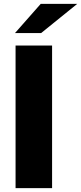

<svg xmlns="http://www.w3.org/2000/svg" viewBox="-20 -979 422 999"><path d="M61 -742H251V0H61ZM192 -959H382L194 -807H58Z"/></svg>

Font: Idrija
Style: Regular
Weight: 800
Designer: Julieta Ulanovsky
Foundry: Julieta Ulanovsky
Version: Version 7.200